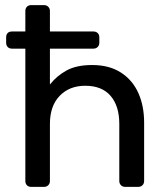

<svg xmlns="http://www.w3.org/2000/svg" viewBox="-20 -730 658 750"><path d="M102 0Q91 0 85 -6.5Q79 -13 79 -23V-540H27Q16 -540 10 -546.5Q4 -553 4 -563V-584Q4 -595 10 -601Q16 -607 27 -607H79V-687Q79 -697 85 -703.5Q91 -710 102 -710H152Q162 -710 168.5 -703.5Q175 -697 175 -687V-607H345Q355 -607 361.5 -601Q368 -595 368 -584V-563Q368 -553 361.5 -546.5Q355 -540 345 -540H175V-400Q202 -434 240.5 -455Q279 -476 340 -476Q407 -476 452.5 -446.5Q498 -417 520.5 -366.5Q543 -316 543 -251V-23Q543 -13 536.5 -6.5Q530 0 520 0H469Q459 0 452.5 -6.5Q446 -13 446 -23V-246Q446 -316 412 -355.5Q378 -395 313 -395Q251 -395 213 -355.5Q175 -316 175 -246V-23Q175 -13 168.5 -6.5Q162 0 152 0Z"/></svg>

Font: Rubik Light
Style: Regular
Weight: 400
Version: Version 2.101